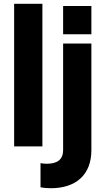

<svg xmlns="http://www.w3.org/2000/svg" viewBox="-20 -777 560 1019"><path d="M205 0V-757H55V0ZM465 -595V-745H315V-595ZM249 222C385 222 465 149 465 20V-546H315V20C315 68 286 92 229 92C218 92 206 91 195 89V217C208 220 229 222 249 222Z"/></svg>

Font: Plus Jakarta Sans ExtraBold
Style: Regular
Weight: 800
Designer: Gumpita Rahayu
Foundry: Tokotype
Version: Version 2.071;gftools[0.9.30]